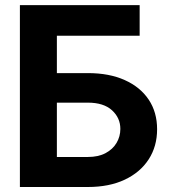

<svg xmlns="http://www.w3.org/2000/svg" viewBox="-20 -748 682 768"><path d="M59.6 0V-727.5H538.6V-605H207.5V-455.6H331.5Q417 -455.6 479 -427.7Q541 -399.9 574.7 -349.6Q608.4 -299.3 608.4 -231Q608.4 -162.6 574.7 -110.6Q541 -58.6 479 -29.3Q417 0 331.5 0ZM207.5 -120.1H331.5Q373.5 -120.1 402.3 -135.5Q431.2 -150.9 446.3 -176.5Q461.4 -202.1 461.4 -232.4Q461.4 -276.4 428 -306.9Q394.5 -337.4 331.5 -337.4H207.5Z"/></svg>

Font: Inter 24pt
Style: Bold
Weight: 700
Designer: Rasmus Andersson
Foundry: rsms
Version: Version 4.001;git-66647c0bb